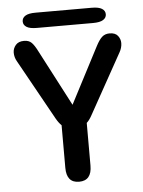

<svg xmlns="http://www.w3.org/2000/svg" viewBox="-54 -787 627 840"><g transform="rotate(-5 260.0 -367.0)"><path d="M259.5 9.5Q204.5 9.5 204.5 -56.5V-243.5Q193 -254 181 -275L34 -539.5Q23.5 -557.5 23.5 -578Q23.5 -596 35.8 -610.8Q48 -625.5 73 -625.5Q94 -625.5 106 -613.5Q118 -601.5 131.5 -574.5L260 -328.5L388.5 -575.5Q402 -601.5 415 -613.5Q428 -625.5 448.5 -625.5Q473.5 -625.5 484.8 -611Q496 -596.5 496 -579Q496 -569 493 -558.5Q490 -548 485 -539.5L338 -275Q332.5 -265 327 -257.5Q321.5 -250 315 -244V-56.5Q315 9.5 259.5 9.5ZM74.5 -710.5Q74.5 -726 88.8 -735Q103 -744 134 -744H380.5Q411 -744 425.2 -735Q439.5 -726 439.5 -710.5Q439.5 -695 425.2 -686Q411 -677 380.5 -677H134Q103 -677 88.8 -686Q74.5 -695 74.5 -710.5Z"/></g></svg>

Font: Sono Medium
Style: Regular
Weight: 500
Designer: Tyler Finck
Foundry: Tyler Finck
Version: Version 2.112